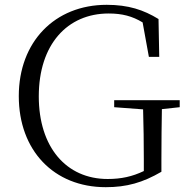

<svg xmlns="http://www.w3.org/2000/svg" viewBox="-20 -762 777 797"><path d="M454 -317 574 -308C576 -238 577 -171 577 -101V-52C529 -29 483 -19 427 -19C255 -19 141 -151 141 -362C141 -578 260 -706 431 -706C487 -706 529 -695 572 -669L598 -526H641L638 -683C576 -721 513 -742 423 -742C207 -742 58 -588 58 -363C58 -138 203 15 419 15C506 15 573 -4 650 -49V-100C650 -180 651 -247 652 -309L726 -317V-346H454Z"/></svg>

Font: Noto Serif CJK TC Light
Style: Regular
Weight: 300
Designer: Ryoko NISHIZUKA 西塚涼子 (kana & ideographs); Frank Grießhammer (Latin, Greek & Cyrillic); Wenlong ZHANG 张文龙 (bopomofo); San
Foundry: Adobe
Version: Version 2.001;hotconv 1.1.0;makeotfexe 2.6.0